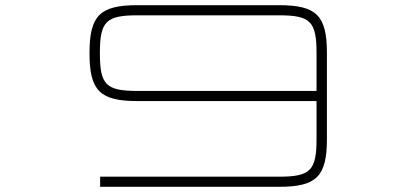

<svg xmlns="http://www.w3.org/2000/svg" viewBox="-20 -720 1610 740"><path d="M366 0H1055.5C1200 0 1240 -40 1240 -184.5V-515.5C1240 -660 1200 -700 1055.5 -700H509.5C365 -700 325 -660 325 -515.5V-515C325 -370.5 365 -330.5 509.5 -330.5H1200V-184.5C1200 -62.5 1176.5 -39 1054.5 -39H366ZM365 -515V-515.5C365 -637.5 388.5 -661 510.5 -661H1054.5C1176.5 -661 1200 -637.5 1200 -515.5V-369.5H510.5C388.5 -369.5 365 -393 365 -515Z"/></svg>

Font: Melete UltraLight
Style: Regular
Weight: 200
Width: 6
Designer: Sora Sagano
Foundry: DOT COLON
Version: Version 0.200;FEAKit 1.0